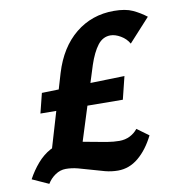

<svg xmlns="http://www.w3.org/2000/svg" viewBox="-98 -742 783 841"><g transform="rotate(-10 293.5 -321.5)"><path d="M70 -48 187 -443Q220 -552 292.5 -611Q365 -670 463 -670Q515 -670 547 -655Q579 -640 606 -619L512 -516Q499 -539 475 -553Q451 -567 430 -567Q396 -567 373 -537Q350 -507 332 -453L204 -48ZM54 27 -19 -6Q1 -43 27 -73Q53 -103 85 -120.5Q117 -138 154 -138Q180 -138 209.5 -133Q239 -128 271 -121.5Q303 -115 333.5 -110Q364 -105 389 -105Q415 -105 436 -115.5Q457 -126 471 -144L523 -106Q493 -46 452 -12Q411 22 361 22Q332 22 303.5 14.5Q275 7 245.5 -2Q216 -11 189 -18Q162 -25 136 -25Q111 -25 89 -10Q67 5 54 27ZM69 -283 91 -371 460 -381 435 -280Z"/></g></svg>

Font: Ysabeau Infant ExtraBold
Style: Italic
Weight: 800
Italic angle: -12°
Designer: Christian Thalmann (Catharsis Fonts)
Version: Version 2.001;gftools[0.9.30]; featfreeze: ss01,ss02,lnum